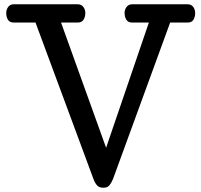

<svg xmlns="http://www.w3.org/2000/svg" viewBox="-20 -857 946 903"><path d="M897.9 -795.9Q897.9 -777.8 889.9 -764.4Q881.8 -751 863.3 -751H780.3L511.2 -14.2Q502.9 4.9 493.9 15.4Q484.9 25.9 465.3 25.9Q446.3 25.9 436.3 14.6Q426.3 3.4 419.9 -14.2L147 -751H43.9Q25.4 -751 17.3 -764.4Q9.3 -777.8 9.3 -795.9Q9.3 -812 18.6 -824.5Q27.8 -836.9 44.9 -836.9H345.2Q362.3 -836.9 371.8 -824.5Q381.3 -812 381.3 -795.9Q381.3 -777.8 373 -764.4Q364.7 -751 346.2 -751H267.1L479 -162.1L680.2 -751H601.1Q582.5 -751 574.2 -764.4Q565.9 -777.8 565.9 -795.9Q565.9 -812 575.4 -824.5Q585 -836.9 602.1 -836.9H862.3Q879.4 -836.9 888.7 -824.5Q897.9 -812 897.9 -795.9Z"/></svg>

Font: Cutive
Style: Regular
Weight: 400
Designer: Vernon Adams
Version: Version 1.002